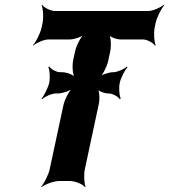

<svg xmlns="http://www.w3.org/2000/svg" viewBox="-20 -757 707 803"><path d="M481 -411C485 -431 503 -465 513 -476L511 -479C500 -468 470 -455 454 -455H453C436 -455 405 -445 394 -434L396 -431C409 -442 427 -479 432 -500L441 -542C446 -566 444 -606 434 -618L431 -616C437 -603 466 -592 485 -592H577C596 -592 621 -578 628 -566L631 -568C625 -581 622 -618 627 -642L631 -661C636 -685 655 -722 667 -735L665 -737C651 -725 619 -711 600 -711H211C192 -711 164 -725 156 -737L154 -735C160 -722 163 -685 158 -661L154 -642C149 -618 130 -581 118 -568L119 -566C132 -578 164 -592 183 -592H271C290 -592 324 -603 336 -616L335 -618C319 -606 299 -566 294 -542L286 -505C281 -481 284 -441 294 -429L296 -431C289 -444 259 -455 240 -455H232C215 -455 193 -468 186 -479L182 -476C188 -465 190 -431 186 -411C181 -390 164 -356 154 -345L156 -342C167 -353 196 -366 213 -366H221C240 -366 274 -377 287 -390L286 -392C270 -380 250 -340 245 -316L188 -50C183 -26 164 11 152 24L153 26C168 14 205 0 228 0H272C295 0 327 14 336 26L338 24C332 11 330 -26 335 -50L393 -321C398 -342 396 -379 387 -390L384 -387C391 -376 417 -366 434 -366H435C451 -366 474 -353 481 -342L485 -345C479 -356 476 -390 481 -411Z"/></svg>

Font: Asimov
Style: EdgeExtremeIt
Weight: 500
Designer: Google
Version: Version 2.000980: 2014